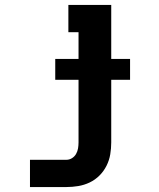

<svg xmlns="http://www.w3.org/2000/svg" viewBox="-20 -540 640 775"><path d="M248 215H101V105H248Q260 105 270.5 98.5Q281 92 287 81.5Q293 71 295 59Q297 47 297 35V-218H203V-302H297V-410H256V-520H429V-302H505V-218H429V35Q429 59 425 83Q421 107 410 129Q399 151 381.5 168.5Q364 186 342 196.5Q320 207 296 211Q272 215 248 215Z"/></svg>

Font: Iosevka HT Extrabold Extended
Style: Regular
Weight: 800
Width: 7
Monospace: yes
Designer: Belleve Invis
Foundry: Belleve Invis
Version: Version 32.3.0; ttfautohint (v1.8.4)